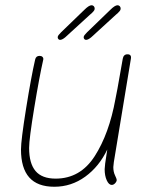

<svg xmlns="http://www.w3.org/2000/svg" viewBox="-20 -714 572 732"><path d="M414 -96Q412 -82 412 -77Q412 -59 418.5 -45.5Q425 -32 425 -28Q425 -22 419 -15.5Q413 -9 406 -9Q395 -9 387 -26.5Q379 -44 379 -69Q379 -75 381 -91L389 -144Q358 -79 305 -40.5Q252 -2 187 -2Q123 -2 91.5 -37.5Q60 -73 60 -144Q60 -179 79.5 -300.5Q99 -422 114 -487Q117 -501 131 -501Q138 -501 142 -497Q146 -493 145 -487Q130 -421 110.5 -302.5Q91 -184 91 -150Q91 -91 115.5 -62Q140 -33 192 -33Q286 -33 341 -118.5Q396 -204 420 -336L428 -377L448 -490Q451 -507 466 -507Q482 -507 479 -490ZM200 -572Q200 -576 203.5 -580.5Q207 -585 213 -591L301 -676Q319 -694 329 -694Q334 -694 337.5 -690.5Q341 -687 341 -681Q341 -676 337 -671.5Q333 -667 329.5 -663.5Q326 -660 323 -658L229 -572Q217 -562 209 -562Q205 -562 202.5 -565Q200 -568 200 -572ZM299 -572Q299 -576 302.5 -580.5Q306 -585 312 -591L400 -676Q418 -694 428 -694Q433 -694 436.5 -690.5Q440 -687 440 -681Q440 -676 436 -671.5Q432 -667 428.5 -663.5Q425 -660 422 -658L328 -572Q316 -562 308 -562Q304 -562 301.5 -565Q299 -568 299 -572Z"/></svg>

Font: Mali ExtraLight
Style: Italic
Weight: 275
Italic angle: -10°
Version: Version 1.000; ttfautohint (v1.6)